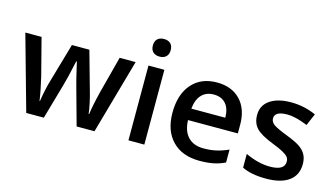

<svg xmlns="http://www.w3.org/2000/svg" viewBox="-86 -1038 2330 1339"><g transform="rotate(15 1079.5 -368.5)"><path d="M524.9 0 455.1 -252Q442.4 -292 409.2 -438H404.8Q376.5 -306.2 359.9 -251L288.1 0H161.1L9.8 -540H127L195.8 -273.9Q219.2 -175.3 229 -105H231.9Q236.8 -140.6 246.8 -186.8Q256.8 -232.9 264.2 -255.9L346.2 -540H472.2L551.8 -255.9Q559.1 -231.9 570.1 -182.6Q581.1 -133.3 583 -106H586.9Q594.2 -166 621.1 -273.9L690.9 -540H806.2L653.8 0Z M1013.7 0H898.9V-540H1013.7ZM892.1 -683.1Q892.1 -713.9 908.9 -730.5Q925.8 -747.1 957 -747.1Q987.3 -747.1 1004.2 -730.5Q1021 -713.9 1021 -683.1Q1021 -653.8 1004.2 -637Q987.3 -620.1 957 -620.1Q925.8 -620.1 908.9 -637Q892.1 -653.8 892.1 -683.1Z M1413.6 9.8Q1287.6 9.8 1216.6 -63.7Q1145.5 -137.2 1145.5 -266.1Q1145.5 -398.4 1211.4 -474.1Q1277.3 -549.8 1392.6 -549.8Q1499.5 -549.8 1561.5 -484.9Q1623.5 -419.9 1623.5 -306.2V-244.1H1263.7Q1266.1 -165.5 1306.2 -123.3Q1346.2 -81.1 1418.9 -81.1Q1466.8 -81.1 1508.1 -90.1Q1549.3 -99.1 1596.7 -120.1V-26.9Q1554.7 -6.8 1511.7 1.5Q1468.8 9.8 1413.6 9.8ZM1392.6 -462.9Q1337.9 -462.9 1304.9 -428.2Q1272 -393.6 1265.6 -327.1H1510.7Q1509.8 -394 1478.5 -428.5Q1447.3 -462.9 1392.6 -462.9Z M2116.7 -153.8Q2116.7 -74.7 2059.1 -32.5Q2001.5 9.8 1894 9.8Q1786.1 9.8 1720.7 -22.9V-122.1Q1815.9 -78.1 1897.9 -78.1Q2003.9 -78.1 2003.9 -142.1Q2003.9 -162.6 1992.2 -176.3Q1980.5 -189.9 1953.6 -204.6Q1926.8 -219.2 1878.9 -237.8Q1785.6 -273.9 1752.7 -310.1Q1719.7 -346.2 1719.7 -403.8Q1719.7 -473.1 1775.6 -511.5Q1831.5 -549.8 1927.7 -549.8Q2022.9 -549.8 2107.9 -511.2L2070.8 -424.8Q1983.4 -460.9 1923.8 -460.9Q1833 -460.9 1833 -409.2Q1833 -383.8 1856.7 -366.2Q1880.4 -348.6 1960 -317.9Q2026.9 -292 2057.1 -270.5Q2087.4 -249 2102.1 -220.9Q2116.7 -192.9 2116.7 -153.8Z"/></g></svg>

Font: Sahel SemiBold FD
Style: SemiBold-FD
Weight: 600
Foundry: Saber Rastikerdar (saber.rastikerdar@gmail.com)
Version: Version 3.3.0